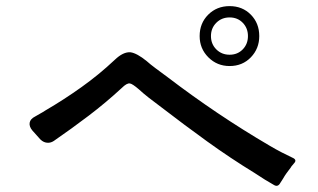

<svg xmlns="http://www.w3.org/2000/svg" viewBox="-20 -750 1040 628"><path d="M731 -534Q690 -534 661.5 -562.5Q633 -591 633 -632Q633 -674 661 -702Q689 -730 731 -730Q773 -730 800.5 -702Q828 -674 828 -632Q828 -591 800.5 -562.5Q773 -534 731 -534ZM731 -571Q757 -571 774 -588.5Q791 -606 791 -632Q791 -658 774 -675.5Q757 -693 731 -693Q705 -693 687.5 -675.5Q670 -658 670 -632Q670 -606 687.5 -588.5Q705 -571 731 -571ZM876 -145Q849 -160 813 -184Q733 -233 657.5 -287.5Q582 -342 508 -399Q485 -416 466.5 -430.5Q448 -445 434 -458Q413 -476 405 -477Q395 -479 378 -462Q326 -414 270 -371.5Q214 -329 156 -289Q147 -283 137 -283Q123 -283 112 -294L86 -323Q75 -336 77 -348.5Q79 -361 95 -369Q103 -374 111.5 -378.5Q120 -383 129 -389Q189 -424 246.5 -465Q304 -506 355 -554Q383 -581 407 -579Q428 -576 460 -550Q471 -540 488.5 -527Q506 -514 529 -497Q609 -436 691.5 -380.5Q774 -325 861 -274Q883 -261 901.5 -251.5Q920 -242 937 -234Q953 -227 941 -215Q939 -212 936 -209Q933 -206 931 -202Q924 -193 917.5 -184Q911 -175 906 -166Q901 -159 897 -152Q889 -137 876 -145Z"/></svg>

Font: Higure Gothic Medium
Style: Regular
Weight: 500
Designer: Yoshimichi Ohira
Foundry: Positype
Version: Version 1.000